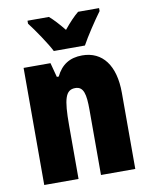

<svg xmlns="http://www.w3.org/2000/svg" viewBox="-86 -829 700 893"><g transform="rotate(-10 264.5 -383.0)"><path d="M202 -606H349C370 -645 416 -714 444 -752V-766H345C325 -750 302 -726 275 -693C249 -725 227 -749 207 -766H106V-752C132 -719 185 -641 202 -606ZM328 -563C269 -563 229 -537 204 -485H195L177 -553H50V0H212V-253C212 -378 224 -419 270 -419C310 -419 318 -381 318 -308V0H480V-360C480 -489 424 -563 328 -563Z"/></g></svg>

Font: Noto Sans Devanagari ExtraCondensed Black
Style: Regular
Weight: 900
Width: 2
Designer: Jelle Bosma - Monotype Design Team
Foundry: Monotype Imaging Inc.
Version: Version 2.004